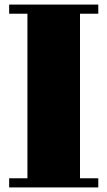

<svg xmlns="http://www.w3.org/2000/svg" viewBox="-20 -820 470 840"><path d="M410 -800H20V-760H100V-40H20V0H410V-40H330V-760H410Z"/></svg>

Font: Kumar One
Style: Regular
Weight: 400
Designer: Parimal Parmar
Foundry: Indian Type Foundry
Version: Version 1.000;PS 1.000;hotconv 1.0.88;makeotf.lib2.5.647800